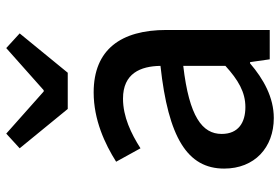

<svg xmlns="http://www.w3.org/2000/svg" viewBox="-161 -723 897 615"><g transform="rotate(-90 287.5 -415.5)"><path d="M246 -647H362L488 -801L441 -844L306 -724H302L167 -844L120 -801ZM217 13C283 13 342 -20 392 -63H396L405 0H499V-331C499 -477 436 -564 299 -564C211 -564 134 -528 77 -492L120 -414C167 -444 221 -470 279 -470C360 -470 383 -414 384 -350C155 -325 55 -264 55 -146C55 -49 122 13 217 13ZM252 -78C203 -78 166 -100 166 -154C166 -216 221 -258 384 -277V-142C339 -101 300 -78 252 -78Z"/></g></svg>

Font: Noto Sans JP Medium
Style: Regular
Weight: 500
Designer: Ryoko NISHIZUKA  (kana, bopomofo & ideographs); Paul D. Hunt (Latin, Greek & Cyrillic); Sandoll Communications , Soo-you
Foundry: Adobe
Version: Version 2.002;hotconv 1.0.116;makeotfexe 2.5.65601